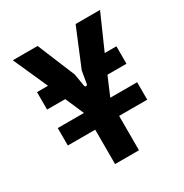

<svg xmlns="http://www.w3.org/2000/svg" viewBox="-163 -827 911 953"><g transform="rotate(-30 292.5 -350.0)"><path d="M224 0H361V-197H522V-297H368L413 -403H522V-503H455L542 -700H402L313 -485L301 -414C299 -404 287 -404 285 -414L273 -485L184 -700H42L130 -503H67V-403H171L217 -297H67V-197H224Z"/></g></svg>

Font: Finlandica SemiBold
Style: Regular
Weight: 600
Designer: Niklas Ekholm, Juho Hiilivirta, Jaakko Suomalainen
Foundry: Helsinki Type Studio
Version: Version 2.000;Glyphs 3.2 (3202)